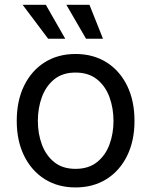

<svg xmlns="http://www.w3.org/2000/svg" viewBox="-20 -781 640 812"><path d="M299.3 11.7Q225.1 11.7 169.2 -23.4Q113.3 -58.6 82 -122.1Q50.8 -185.5 50.8 -269.5Q50.8 -355 82 -418.7Q113.3 -482.4 169.2 -517.6Q225.1 -552.7 299.3 -552.7Q374 -552.7 430.2 -517.6Q486.3 -482.4 517.6 -418.7Q548.8 -355 548.8 -269.5Q548.8 -185.5 517.6 -122.1Q486.3 -58.6 430.2 -23.4Q374 11.7 299.3 11.7ZM299.3 -66.9Q354.5 -66.9 390.1 -95.2Q425.8 -123.5 442.9 -169.7Q460 -215.8 460 -269.5Q460 -323.7 442.9 -370.4Q425.8 -417 390.1 -445.6Q354.5 -474.1 299.3 -474.1Q244.6 -474.1 209.5 -445.6Q174.3 -417 157.2 -370.6Q140.1 -324.2 140.1 -269.5Q140.1 -215.8 157.2 -169.7Q174.3 -123.5 209.5 -95.2Q244.6 -66.9 299.3 -66.9ZM343.8 -617.2 260.7 -760.7H358.4L415.5 -617.2ZM183.6 -617.2 75.7 -760.7H173.8L255.9 -617.2Z"/></svg>

Font: Inter Variable LoSnoCo
Style: Regular
Weight: 400
Designer: Rasmus Andersson
Foundry: rsms
Version: Version 4.000;git-a52131595; featfreeze: case,dlig,ss01,ss02